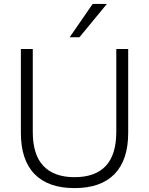

<svg xmlns="http://www.w3.org/2000/svg" viewBox="-20 -956 764 984"><path d="M362 8Q227 8 157 -64Q87 -136 87 -275V-705H148V-280Q148 -163 202.5 -105.5Q257 -48 362 -48Q468 -48 522 -105.5Q576 -163 576 -280V-705H637V-275Q637 -136 567 -64Q497 8 362 8ZM337 -765 455 -936H528L387 -765Z"/></svg>

Font: Nunito Sans 12pt ExtraLight 12pt Light
Style: Regular
Weight: 300
Version: Version 3.101;gftools[0.9.27]